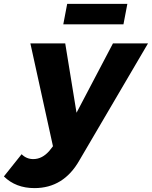

<svg xmlns="http://www.w3.org/2000/svg" viewBox="-115 -764 780 986"><path d="M62 202Q-34 202 -95 142L-4 28Q21 53 56 53Q102 53 139 10L157 -13L41 -541H220L278 -185L465 -541H645L293 59Q212 202 62 202ZM519 -639H210L230 -744H539Z"/></svg>

Font: Argentum Novus
Style: Bold Italic
Weight: 700
Designer: Julieta Ulanovsky (font) & Cristiano Sobral (main changes)
Foundry: Julieta Ulanovsky (font) & Cristiano Sobral (main changes)
Version: Version 3.00;November 27, 2020;FontCreator 13.0.0.2655 64-bi